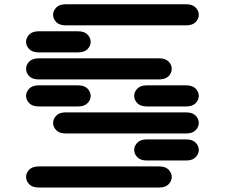

<svg xmlns="http://www.w3.org/2000/svg" viewBox="-20 -881 1040 888"><path d="M159.2 -13.7Q129.9 -13.7 115.2 -28.8Q100.6 -43.9 100.6 -62.5Q100.6 -81.1 115.2 -96.2Q129.9 -111.3 159.2 -111.3H715.8Q745.1 -111.3 759.8 -96.2Q774.4 -81.1 774.4 -62.5Q774.4 -43.9 759.8 -28.8Q745.1 -13.7 715.8 -13.7ZM659.2 -138.7Q629.9 -138.7 615.2 -153.8Q600.6 -168.9 600.6 -187.5Q600.6 -206.1 615.2 -221.2Q629.9 -236.3 659.2 -236.3H840.8Q870.1 -236.3 884.8 -221.2Q899.4 -206.1 899.4 -187.5Q899.4 -168.9 884.8 -153.8Q870.1 -138.7 840.8 -138.7ZM284.2 -263.7Q254.9 -263.7 240.2 -278.8Q225.6 -293.9 225.6 -312.5Q225.6 -331.1 240.2 -346.2Q254.9 -361.3 284.2 -361.3H840.8Q870.1 -361.3 884.8 -346.2Q899.4 -331.1 899.4 -312.5Q899.4 -293.9 884.8 -278.8Q870.1 -263.7 840.8 -263.7ZM159.2 -388.7Q129.9 -388.7 115.2 -403.8Q100.6 -418.9 100.6 -437.5Q100.6 -456.1 115.2 -471.2Q129.9 -486.3 159.2 -486.3H340.8Q370.1 -486.3 384.8 -471.2Q399.4 -456.1 399.4 -437.5Q399.4 -418.9 384.8 -403.8Q370.1 -388.7 340.8 -388.7ZM659.2 -388.7Q629.9 -388.7 615.2 -403.8Q600.6 -418.9 600.6 -437.5Q600.6 -456.1 615.2 -471.2Q629.9 -486.3 659.2 -486.3H840.8Q870.1 -486.3 884.8 -471.2Q899.4 -456.1 899.4 -437.5Q899.4 -418.9 884.8 -403.8Q870.1 -388.7 840.8 -388.7ZM159.2 -513.7Q129.9 -513.7 115.2 -528.8Q100.6 -543.9 100.6 -562.5Q100.6 -581.1 115.2 -596.2Q129.9 -611.3 159.2 -611.3H715.8Q745.1 -611.3 759.8 -596.2Q774.4 -581.1 774.4 -562.5Q774.4 -543.9 759.8 -528.8Q745.1 -513.7 715.8 -513.7ZM159.2 -638.7Q129.9 -638.7 115.2 -653.8Q100.6 -668.9 100.6 -687.5Q100.6 -706.1 115.2 -721.2Q129.9 -736.3 159.2 -736.3H340.8Q370.1 -736.3 384.8 -721.2Q399.4 -706.1 399.4 -687.5Q399.4 -668.9 384.8 -653.8Q370.1 -638.7 340.8 -638.7ZM284.2 -763.7Q254.9 -763.7 240.2 -778.8Q225.6 -793.9 225.6 -812.5Q225.6 -831.1 240.2 -846.2Q254.9 -861.3 284.2 -861.3H840.8Q870.1 -861.3 884.8 -846.2Q899.4 -831.1 899.4 -812.5Q899.4 -793.9 884.8 -778.8Q870.1 -763.7 840.8 -763.7Z"/></svg>

Font: Sixtyfour Normal
Style: Regular
Weight: 400
Monospace: yes
Designer: Jens Kutilek
Foundry: Jens Kutilek
Version: Version 2.000